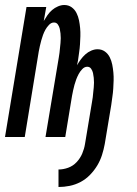

<svg xmlns="http://www.w3.org/2000/svg" viewBox="-28 -548 548 768"><path d="M206 200V130Q225 130 244.5 123Q264 116 278.5 100.5Q293 85 301 66Q309 47 312 28L340 -140Q342 -149 343 -159Q344 -169 345 -179Q346 -189 347 -198.5Q348 -208 348 -217.5Q348 -227 347 -237Q346 -247 344 -256Q342 -265 336.5 -273Q331 -281 321 -281Q310 -281 301 -271.5Q292 -262 286.5 -251.5Q281 -241 277 -230.5Q273 -220 270 -209Q267 -198 264.5 -186.5Q262 -175 260 -164L233 0H154L207 -317Q209 -327 210 -337Q211 -347 212 -356.5Q213 -366 214 -376Q215 -386 215 -395.5Q215 -405 214 -414.5Q213 -424 211 -433Q209 -442 203.5 -450Q198 -458 188 -458Q177 -458 168 -448.5Q159 -439 153.5 -429Q148 -419 144 -408Q140 -397 137 -386Q134 -375 131.5 -364Q129 -353 127 -342L71 0H-8L78 -520H157L147 -464Q154 -476 162 -487.5Q170 -499 180.5 -508Q191 -517 204 -522.5Q217 -528 229 -528Q246 -528 258.5 -519Q271 -510 278 -496Q285 -482 288 -467Q291 -452 292.5 -436Q294 -420 293.5 -403.5Q293 -387 292 -371Q291 -355 288.5 -338.5Q286 -322 284 -306L280 -287Q287 -299 295 -310Q303 -321 313.5 -330.5Q324 -340 337 -345.5Q350 -351 362 -351Q379 -351 391.5 -342Q404 -333 411 -319Q418 -305 421 -289.5Q424 -274 425.5 -258Q427 -242 426.5 -226Q426 -210 425 -193.5Q424 -177 421.5 -161Q419 -145 417 -128L391 28Q387 50 380 72Q373 94 361 114Q349 134 332 151.5Q315 169 294 180Q273 191 250.5 195.5Q228 200 206 200Z"/></svg>

Font: Iosevka SS04
Style: Italic
Weight: 400
Italic angle: -9°
Monospace: yes
Designer: Belleve Invis
Foundry: Belleve Invis
Version: Version 19.0.0; ttfautohint (v1.8.4)